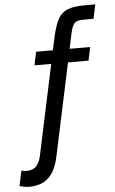

<svg xmlns="http://www.w3.org/2000/svg" viewBox="-121 -746 574 959"><g transform="rotate(-5 166.0 -266.5)"><path d="M-13 173Q-27 173 -40 170.5Q-53 168 -62 165L-46 89Q-41 90 -34 91.5Q-27 93 -20 93Q12 93 29 74.5Q46 56 53 21L149 -429H65L79 -496H163L179 -569Q191 -621 207.5 -651Q224 -681 255 -693.5Q286 -706 341 -706H394L379 -635H327Q295 -635 283 -622Q271 -609 263 -571L247 -496H350L336 -429H233L134 36Q122 91 99.5 121Q77 151 48 162Q19 173 -13 173Z"/></g></svg>

Font: Atkinson Hyperlegible Next
Style: Italic
Weight: 400
Italic angle: -12°
Designer: Elliott Scott, Megan Eiswerth, Linus Boman, Theodore Petrosky, Letters from Sweden
Foundry: Applied Design Works, Letters from Sweden
Version: Version 2.001